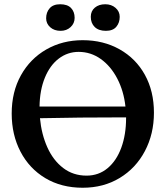

<svg xmlns="http://www.w3.org/2000/svg" viewBox="-20 -874 779 903"><path d="M704 -344Q704 -244 661.5 -163.5Q619 -83 543 -37Q467 9 369 9Q269 9 193.5 -36Q118 -81 76.5 -160.5Q35 -240 35 -340Q35 -442 78.5 -520Q122 -598 198 -641.5Q274 -685 369 -685Q466 -685 542.5 -642Q619 -599 661.5 -522Q704 -445 704 -344ZM166 -373H570Q562 -446 531.5 -504.5Q501 -563 454 -596.5Q407 -630 350 -630Q298 -630 256.5 -598.5Q215 -567 191 -508.5Q167 -450 166 -373ZM573 -319V-322Q346 -322 168 -318Q175 -243 202.5 -181.5Q230 -120 277 -84Q324 -48 387 -48Q444 -48 486 -83Q528 -118 550.5 -179.5Q573 -241 573 -319ZM197 -788Q197 -816 213.5 -835Q230 -854 263 -854Q297 -854 314 -836.5Q331 -819 331 -790Q331 -764 312 -746.5Q293 -729 265 -729Q235 -729 216 -746Q197 -763 197 -788ZM407 -795Q407 -822 426 -838Q445 -854 475 -854Q504 -854 523.5 -837Q543 -820 543 -795Q543 -767 527 -748Q511 -729 478 -729Q444 -729 425.5 -747Q407 -765 407 -795Z"/></svg>

Font: Vollkorn SC SemiBold
Style: Regular
Weight: 600
Designer: Friedrich Althausen
Foundry: Friedrich Althausen
Version: Version 4.015